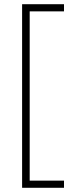

<svg xmlns="http://www.w3.org/2000/svg" viewBox="-20 -734 353 912"><path d="M284 158H85V-714H284V-680H121V124H284Z"/></svg>

Font: Noto Sans Ethiopic SemiCondensed ExtraLight
Style: Regular
Weight: 200
Width: 4
Designer: Monotype Design Team
Foundry: Monotype Imaging Inc.
Version: Version 2.102; ttfautohint (v1.8.4.7-5d5b)